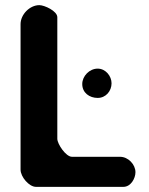

<svg xmlns="http://www.w3.org/2000/svg" viewBox="-20 -727 581 747"><path d="M133 -707C96 -707 60 -671 60 -633V-67C60 -39 93 0 120 0H460C489 0 507 -33 507 -57C507 -87 479 -117 447 -117H260C236 -117 203 -167 203 -187V-660C203 -684 153 -707 133 -707ZM300 -400C300 -366 328 -346 360 -346C392 -346 414 -373 414 -403C414 -431 391 -460 360 -460C328 -460 300 -431 300 -400Z"/></svg>

Font: Asimov Print
Style: Regular
Weight: 500
Designer: Google
Version: Version 2.000980: 2014